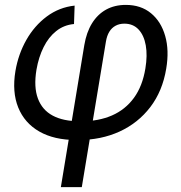

<svg xmlns="http://www.w3.org/2000/svg" viewBox="-20 -560 738 784"><path d="M228.5 204.1 324.2 -375.5Q333 -428.2 355.7 -464.8Q378.4 -501.5 413.3 -520.8Q448.2 -540 493.7 -540Q555.2 -540 596.4 -506.1Q637.7 -472.2 654.5 -413.3Q671.4 -354.5 658.7 -279.3Q643.6 -188 593.8 -122.8Q543.9 -57.6 468.3 -22.9Q392.6 11.7 299.8 11.7H291Q201.2 11.7 140.6 -22.9Q80.1 -57.6 54.4 -121.1Q28.8 -184.6 43 -270Q54.7 -338.9 87.6 -397Q120.6 -455.1 171.1 -492.7Q221.7 -530.3 284.7 -537.1L282.2 -461.9Q240.7 -458 209.5 -433.1Q178.2 -408.2 158 -367.4Q137.7 -326.7 128.9 -275.4Q117.2 -204.6 134.8 -157.7Q152.3 -110.8 195.3 -87.9Q238.3 -64.9 304.2 -64.9H313Q382.8 -64.9 437.3 -88.6Q491.7 -112.3 526.9 -160.4Q562 -208.5 573.7 -280.8Q582.5 -334 575.2 -375Q567.9 -416 545.7 -439.7Q523.4 -463.4 487.8 -463.4Q467.3 -463.4 451.7 -454.8Q436 -446.3 426.3 -430.2Q416.5 -414.1 412.6 -390.6L314 204.1Z"/></svg>

Font: Inter 24pt
Style: Italic
Weight: 400
Italic angle: -9.3988°
Designer: Rasmus Andersson
Foundry: rsms
Version: Version 4.001;git-66647c0bb